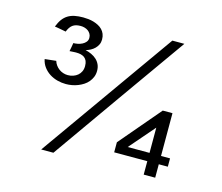

<svg xmlns="http://www.w3.org/2000/svg" viewBox="-93 -740 1020 883"><g transform="rotate(15 417.0 -298.0)"><path d="M710.9 11.7V-52.2H753.9V-91.8H710.9V-295.4H664.6L498.5 -100.1V-52.2H656.2V11.7ZM229 22Q285.6 -58.1 342 -138.2Q398.4 -218.3 454.8 -298.1Q511.2 -377.9 567.9 -457.8Q624.5 -537.6 681.2 -617.7H624L170.9 22ZM78.6 -383.8Q83 -362.3 95.2 -346.2Q107.4 -330.1 124.3 -319.3Q141.1 -308.6 161.4 -303.2Q181.6 -297.9 202.1 -297.9Q216.3 -297.9 231 -300.5Q245.6 -303.2 259.3 -308.6Q272.9 -314 284.9 -321.8Q296.9 -329.6 305.9 -340.3Q314.9 -351.1 320.3 -364.3Q325.7 -377.4 325.7 -393.6Q325.7 -410.6 319.6 -423.8Q313.5 -437 303 -446.5Q292.5 -456.1 278.8 -462.4Q265.1 -468.8 250 -472.2Q261.7 -475.6 272.7 -481.4Q283.7 -487.3 292 -495.6Q300.3 -503.9 305.4 -514.6Q310.5 -525.4 310.5 -538.6Q310.5 -553.2 305.9 -564.7Q301.3 -576.2 293 -584.7Q284.7 -593.3 273.9 -598.9Q263.2 -604.5 251 -608.2Q238.8 -611.8 225.8 -613.3Q212.9 -614.7 200.7 -614.7Q178.2 -614.7 160.4 -611.1Q142.6 -607.4 128.7 -598.9Q114.7 -590.3 104.2 -576.2Q93.8 -562 85.4 -540.5Q92.8 -539.6 99.4 -538.3Q106 -537.1 112.5 -535.9Q119.1 -534.7 125.7 -533.4Q132.3 -532.2 139.2 -530.8Q143.6 -542 149.2 -550.3Q154.8 -558.6 161.9 -563.7Q168.9 -568.8 178.2 -571.3Q187.5 -573.7 199.7 -573.7Q209.5 -573.7 218.8 -571Q228 -568.4 235.4 -563Q242.7 -557.6 247.3 -549.6Q252 -541.5 252 -530.8Q252 -519.5 245.4 -511.5Q238.8 -503.4 228.8 -498.3Q218.8 -493.2 207.5 -491Q196.3 -488.8 187 -488.8Q185.1 -479 183.6 -468.8Q182.1 -458.5 179.7 -448.7Q188.5 -449.2 193.8 -449.5Q199.2 -449.7 202.6 -450Q206.1 -450.2 208 -450.2Q210 -450.2 211.9 -450.2Q223.6 -450.2 233.6 -447.8Q243.7 -445.3 251 -439.7Q258.3 -434.1 262.5 -424.6Q266.6 -415 266.6 -400.4Q266.6 -385.7 261.2 -374.5Q255.9 -363.3 246.8 -355.7Q237.8 -348.1 225.8 -344Q213.9 -339.8 200.2 -339.8Q188.5 -339.8 177.5 -343.5Q166.5 -347.2 157.7 -353.8Q148.9 -360.4 142.3 -369.4Q135.7 -378.4 132.3 -389.6ZM552.2 -91.8 656.2 -211.9V-91.8Z"/></g></svg>

Font: Saysettha
Style: Regular
Weight: 400
Designer: John M. Durdin
Foundry: Lao Script for Windows
Version: Version 2.201